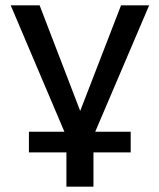

<svg xmlns="http://www.w3.org/2000/svg" viewBox="-20 -517 595 717"><path d="M228 180V52H88V-25H239L229 -5L20 -497H128L279 -104H280L432 -497H537L327 -5L318 -25H468V52H329V180Z"/></svg>

Font: Nunito Sans 7pt Medium
Style: Regular
Weight: 500
Designer: Vernon Adams
Foundry: Vernon Adams
Version: Version 3.101;gftools[0.9.27]